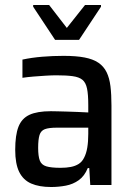

<svg xmlns="http://www.w3.org/2000/svg" viewBox="-20 -742 536 770"><path d="M185 8Q137 8 105 -6Q73 -20 57 -52.5Q41 -85 41 -141Q41 -200 54 -233.5Q67 -267 98 -281.5Q129 -296 184 -296Q195 -296 212 -295.5Q229 -295 249.5 -294.5Q270 -294 292 -293Q314 -292 334 -291V-321Q334 -363 329 -387Q324 -411 310.5 -422Q297 -433 271.5 -436.5Q246 -440 206 -440Q188 -440 163.5 -438.5Q139 -437 114.5 -435Q90 -433 70 -430V-503Q107 -511 149.5 -514.5Q192 -518 235 -518Q285 -518 319 -511.5Q353 -505 374.5 -490.5Q396 -476 407.5 -452.5Q419 -429 423 -396Q427 -363 427 -319V0H342L338 -68H332Q319 -36 296 -19.5Q273 -3 244 2.5Q215 8 185 8ZM223 -69Q246 -69 264 -72.5Q282 -76 295.5 -84.5Q309 -93 317 -109Q326 -126 330 -150Q334 -174 334 -205V-230H208Q176 -230 160 -224Q144 -218 138.5 -200.5Q133 -183 133 -149Q133 -116 139.5 -98.5Q146 -81 165.5 -75Q185 -69 223 -69ZM201 -582 113 -715V-722H177L248 -630L321 -722H385V-715L297 -582Z"/></svg>

Font: Saira SemiCondensed Medium
Style: Regular
Weight: 500
Width: 4
Designer: Hector Gatti with collaboration of the Omnibus-Type team
Foundry: Omnibus-Type
Version: Version 1.101